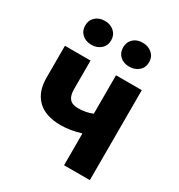

<svg xmlns="http://www.w3.org/2000/svg" viewBox="-172 -844 896 961"><g transform="rotate(30 275.5 -364.0)"><path d="M339.2 0H488.2V-520H339.2V-297.8Q320 -289.8 299.2 -285.9Q278.4 -282 256.8 -282Q222.6 -282 207.3 -299.8Q192 -317.6 192 -355.4V-520H44V-334.8Q44 -254.2 89.6 -209.6Q135.2 -165 223.4 -165Q250.4 -165 280 -169.8Q309.6 -174.6 339.2 -184ZM373.9 -590.2Q407 -590.2 428.6 -609.3Q450.2 -628.4 450.2 -659.1Q450.2 -689.8 428.6 -709Q407 -728.2 373.9 -728.2Q340.8 -728.2 320.5 -709Q300.2 -689.8 300.2 -659.1Q300.2 -628.4 320.5 -609.3Q340.8 -590.2 373.9 -590.2ZM156.5 -590.2Q187.8 -590.2 209.4 -609.3Q231 -628.4 231 -659.1Q231 -689.8 209.4 -709Q187.8 -728.2 156.5 -728.2Q122.8 -728.2 101.9 -709Q81 -689.8 81 -659.1Q81 -628.4 101.9 -609.3Q122.8 -590.2 156.5 -590.2Z"/></g></svg>

Font: Fixel Variable
Style: Regular
Weight: 100
Width: 3
Designer: AlfaBravo + MacPaw
Foundry: Kyrylo Tkachov, Marchela Mozhyna, Serhii Makarenko, Maria Weinstein, Zakhar Kryvoshyya
Version: Version 1.211